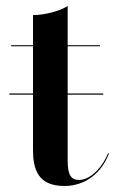

<svg xmlns="http://www.w3.org/2000/svg" viewBox="-20 -610 394 637"><path d="M11 -300V-296H89.5V-113.5C89.5 -51 104 7 193.5 7C264.5 7 317.5 -37.5 341.5 -100.5L338.5 -101.5C317.5 -50.5 277.5 -13 242.5 -13C215.5 -13 204.5 -29 204.5 -79V-296H322.5V-300H204.5V-456.5H311.5V-460H204.5V-590C177 -572.5 127 -560 89.5 -560V-460H17V-456.5H89.5V-300Z"/></svg>

Font: Bodoni* 48pt Medium
Style: Regular
Weight: 500
Version: Version 2.3